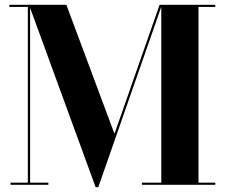

<svg xmlns="http://www.w3.org/2000/svg" viewBox="-20 -770 936 800"><path d="M24 -9H96V-741H19V-750H256.5L457 -212.5L645 -750H877V-741H807V-9H877V0H571.5V-9H652V-741.5L389.5 10H378.5L105.5 -737V-9H181.5V0H24Z"/></svg>

Font: Bodoni* 24pt
Style: Bold
Weight: 700
Version: Version 2.3